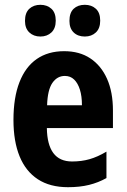

<svg xmlns="http://www.w3.org/2000/svg" viewBox="-20 -769 530 799"><path d="M247 -556Q311 -556 356 -526Q401 -496 425.5 -441Q450 -386 450 -309V-236H175Q176 -167 202 -132Q228 -97 280 -97Q319 -97 352.5 -106.5Q386 -116 423 -138V-28Q389 -9 350.5 0.5Q312 10 263 10Q188 10 137.5 -23Q87 -56 61.5 -118.5Q36 -181 36 -270Q36 -363 61 -427Q86 -491 133 -523.5Q180 -556 247 -556ZM250 -453Q218 -453 198 -424Q178 -395 176 -331H321Q321 -369 312.5 -396Q304 -423 288.5 -438Q273 -453 250 -453ZM84 -682Q84 -716 102 -732.5Q120 -749 148 -749Q176 -749 194 -732.5Q212 -716 212 -683Q212 -651 194 -634Q176 -617 148 -617Q120 -617 102 -634Q84 -651 84 -682ZM269 -682Q269 -716 286.5 -732.5Q304 -749 333 -749Q361 -749 379 -732.5Q397 -716 397 -683Q397 -651 379 -634Q361 -617 333 -617Q304 -617 286.5 -634Q269 -651 269 -682Z"/></svg>

Font: Noto Sans Display Condensed
Style: Bold
Weight: 700
Width: 3
Designer: Monotype Design Team
Foundry: Monotype Imaging Inc.
Version: Version 2.003